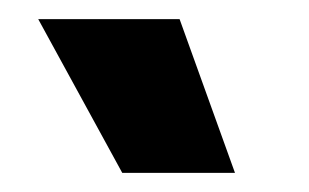

<svg xmlns="http://www.w3.org/2000/svg" viewBox="-20 -768 323 201"><path d="M108 -587 20 -748H168L226 -587Z"/></svg>

Font: Bricolage Grotesque Condensed ExtraBold
Style: Regular
Weight: 800
Width: 3
Designer: Mathieu Triay
Foundry: Atelier Triay
Version: Version 1.000;gftools[0.9.30]